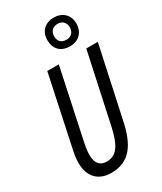

<svg xmlns="http://www.w3.org/2000/svg" viewBox="-240 -1059 977 1155"><g transform="rotate(-30 249.0 -481.5)"><path d="M341 -774C404 -774 442 -816 442 -876C441 -933 402 -973 341 -973C278 -973 240 -933 240 -874C240 -813 277 -774 341 -774ZM342 -819C305 -819 287 -841 287 -874C287 -906 307 -929 342 -929C376 -929 396 -906 396 -874C396 -841 375 -819 342 -819ZM176 10C305 10 362 -80 392 -223L498 -714H418L314 -231C288 -114 254 -63 186 -63C139 -63 114 -91 114 -150C114 -170 117 -195 122 -220L227 -714H147L43 -224C36 -194 33 -164 33 -140C33 -45 86 10 176 10Z"/></g></svg>

Font: Noto Sans ExtraCondensed
Style: Italic
Weight: 400
Width: 2
Italic angle: -12°
Designer: Monotype Design Team
Foundry: Monotype Imaging Inc.
Version: Version 2.013